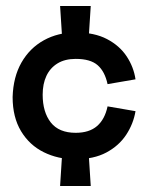

<svg xmlns="http://www.w3.org/2000/svg" viewBox="-20 -520 504 639"><path d="M230 10Q173 10 125.5 -13.5Q78 -37 50 -83.5Q22 -130 22 -197Q24 -264 51.5 -312Q79 -360 126 -386Q173 -412 232 -412Q294 -412 336 -390Q378 -368 401.5 -332.5Q425 -297 431 -256L338 -240Q329 -282 305 -303Q281 -324 232 -324Q196 -324 171.5 -309Q147 -294 134.5 -267.5Q122 -241 122 -205Q122 -147 149 -112.5Q176 -78 232 -78Q277 -78 303 -100.5Q329 -123 338 -166L431 -150Q424 -108 400 -71.5Q376 -35 334 -12.5Q292 10 230 10ZM180 99 187 -11H275L282 99ZM187 -391 180 -500H282L275 -391Z"/></svg>

Font: Darker Grotesque
Style: Bold
Weight: 700
Designer: Gabriel Lam
Foundry: TypeRant
Version: Version 1.000;gftools[0.9.28]